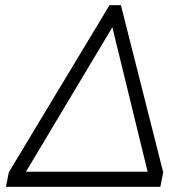

<svg xmlns="http://www.w3.org/2000/svg" viewBox="-20 -720 732 740"><path d="M14 -56 402 -700H446L609 -56L598 0H3ZM549 -58 413 -615 80 -58Z"/></svg>

Font: K2D ExtraLight
Style: Italic
Weight: 275
Italic angle: -10°
Designer: Katatrad Aksorn Co.,Ltd.
Foundry: Cadson Demak Co.,Ltd.
Version: Version 1.000; ttfautohint (v1.6)